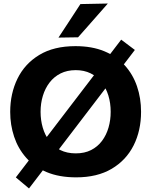

<svg xmlns="http://www.w3.org/2000/svg" viewBox="-20 -988 854 1084"><path d="M410.5 13.3Q314 13.3 243.5 -16.3Q173 -46 127.4 -97.8Q81.9 -149.6 59.8 -216.1Q37.6 -282.7 37.6 -356.1Q37.6 -459.9 78.8 -544.1Q120 -628.3 201.9 -677.9Q283.7 -727.5 406 -727.5Q499.1 -727.5 568.6 -698.8Q638 -670.1 684.3 -619.1Q730.5 -568.1 753.4 -501Q776.4 -433.9 776.4 -356.8Q776.4 -250.5 734.3 -166.9Q692.2 -83.3 610.6 -35Q528.9 13.3 410.5 13.3ZM407.9 -122.1Q457.7 -122.1 494.5 -140.9Q531.3 -159.7 555.9 -192.6Q580.5 -225.5 592.7 -267.8Q604.9 -310 604.9 -356.8Q604.9 -406.3 591.7 -449.1Q578.4 -491.9 553.2 -524Q527.9 -556 491.4 -574Q454.9 -592 407.9 -592Q359.3 -592 322.2 -573.5Q285.1 -554.9 260 -522.2Q234.9 -489.6 222 -447.1Q209.1 -404.6 209.1 -356.8Q209.1 -309.4 221.5 -267.1Q233.9 -224.8 258.7 -192.1Q283.5 -159.4 320.8 -140.7Q358.1 -122.1 407.9 -122.1ZM143.7 75.9 69.4 13.6Q121.7 -54.9 168 -115.3Q214.2 -175.7 267.6 -245.5L464 -502.4Q519 -574.1 566.6 -636.4Q614.2 -698.6 664.2 -764.1L741.4 -706Q690.4 -639.5 643.4 -577.7Q596.4 -515.9 541.5 -444.6L342.7 -184.4Q288.7 -113.6 241 -51.3Q193.2 11.1 143.7 75.9ZM310.1 -775.7Q341.6 -823.4 372.4 -870.6Q403.3 -917.8 434 -965L588.8 -968.1Q560 -935.2 531.6 -903Q503.2 -870.7 475.5 -839.3Q447.7 -807.9 420.8 -777.4Z"/></svg>

Font: Commissioner Thin
Style: Regular
Weight: 100
Designer: Kostas Bartsokas
Foundry: Kostas Bartsokas
Version: Version 1.001;gftools[0.9.23]